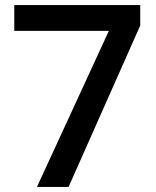

<svg xmlns="http://www.w3.org/2000/svg" viewBox="-20 -733 611 753"><path d="M530 -633V-713H36V-612H407L125 0H249Z"/></svg>

Font: OpenSansMMV
Style: Semibold
Weight: 600
Designer: Steve Matteson
Foundry: Ascender Corporation
Version: Version 6.000